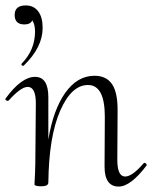

<svg xmlns="http://www.w3.org/2000/svg" viewBox="-28 -678 560 707"><path d="M62 -588Q26 -588 26 -623Q26 -658 67 -658Q96 -658 112.5 -636.5Q129 -615 129 -575Q129 -504 60 -437Q58 -435 55 -436Q52 -437 51 -439.5Q50 -442 52 -444Q101 -494 101 -562Q101 -588 91 -603Q84 -588 62 -588ZM501 -77Q503 -79 506 -78Q509 -77 511 -74Q513 -71 512 -69Q453 9 409 9Q357 9 357 -65L358 -248Q358 -365 296 -365Q235 -365 193.5 -270Q152 -175 150 -6Q150 8 124 8Q102 8 99 2Q99 1 99.5 -11Q100 -23 101 -41Q102 -59 102 -74L104 -297Q104 -358 74 -358Q49 -358 4 -308Q2 -306 -2 -307Q-6 -308 -7.5 -310.5Q-9 -313 -7 -316Q51 -395 101 -395Q150 -395 150 -320V-164Q168 -274 212.5 -336.5Q257 -399 320 -399Q364 -399 385 -367.5Q406 -336 405 -267L404 -89Q404 -28 433 -28Q459 -28 501 -77Z"/></svg>

Font: Cormorant Upright Light
Style: Regular
Weight: 300
Designer: Christian Thalmann (Catharsis Fonts)
Foundry: Catharsis Fonts
Version: Version 3.302;PS 003.302;hotconv 1.0.88;makeotf.lib2.5.64775